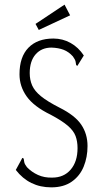

<svg xmlns="http://www.w3.org/2000/svg" viewBox="-20 -797 440 827"><path d="M201 10Q106 10 48 -65L72 -109L76 -117L82 -114Q83 -107 84.5 -98.5Q86 -90 96 -77Q116 -56 143.5 -43.5Q171 -31 205 -32Q255 -32 284.5 -66.5Q314 -101 314 -159Q314 -188 305.5 -211Q297 -234 272 -255.5Q247 -277 198 -303Q126 -338 95 -381.5Q64 -425 64 -477Q64 -552 102.5 -591.5Q141 -631 210 -631Q250 -631 284 -612Q318 -593 341 -558L318 -521L313 -513L308 -517Q307 -524 305.5 -532Q304 -540 294 -554Q276 -574 254 -582.5Q232 -591 202 -592Q159 -592 133.5 -563Q108 -534 108 -482Q108 -453 118.5 -429Q129 -405 156.5 -382.5Q184 -360 237 -333Q303 -300 330 -260Q357 -220 357 -168Q357 -120 340.5 -79.5Q324 -39 289 -14.5Q254 10 201 10ZM147 -668 133 -694 258 -777 282 -731Z"/></svg>

Font: Inconsolata Condensed Light
Style: Regular
Weight: 300
Width: 3
Monospace: yes
Designer: Raph Levien, Cyreal, Brenton Simpson
Foundry: Raph Levien, Cyreal, Google
Version: Version 3.001; ttfautohint (v1.8.2.53-6de2)